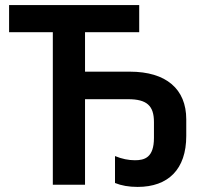

<svg xmlns="http://www.w3.org/2000/svg" viewBox="-20 -734 821 763"><path d="M526.9 8.8C648.4 8.8 720.2 -61 720.2 -193.8V-259.8C720.2 -380.4 640.1 -449.2 496.1 -449.2H317.9V-606H533.2V-713.9H16.1V-606H189.9V0H317.9V-339.8H488.8C563.5 -339.8 591.8 -314 591.8 -249V-186C591.8 -107.4 554.2 -97.2 516.1 -97.2C490.7 -97.2 464.4 -102.5 437 -113.8V-6.8C461.9 3.4 491.7 8.8 526.9 8.8Z"/></svg>

Font: Noto Reveo Sans
Style: Regular
Weight: 600
Designer: Monotype Design Team
Foundry: Monotype Imaging Inc.
Version: Version 2.007